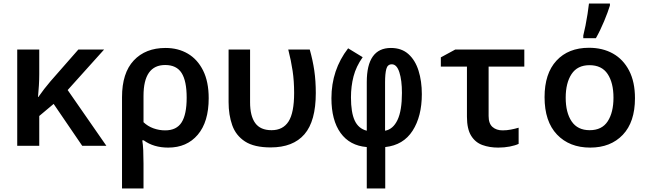

<svg xmlns="http://www.w3.org/2000/svg" viewBox="-20 -821 3640 1081"><path d="M77 0V-542H201V-403Q201 -372 199 -340Q197 -308 194 -275H196Q228 -321 264 -363L421 -542H566L361 -314L579 0H443L282 -236L201 -168V0Z M667 -274Q667 -410 733 -480.5Q799 -551 912 -551Q983 -551 1037.5 -519Q1092 -487 1123.5 -424Q1155 -361 1155 -268Q1155 -135 1093.5 -62.5Q1032 10 927 10Q845 10 789 -31H781Q785 -8 786.5 25.5Q788 59 788 101V240H667ZM910 -87Q974 -87 1002.5 -132Q1031 -177 1031 -271Q1031 -365 1002.5 -410Q974 -455 910 -455Q788 -455 788 -281V-133Q812 -110 844 -98.5Q876 -87 910 -87Z M1504 9Q1411 9 1359.5 -24.5Q1308 -58 1287.5 -116Q1267 -174 1267 -246V-542H1388V-245Q1388 -168 1417 -128Q1446 -88 1509 -88Q1573 -88 1604.5 -137Q1636 -186 1636 -298Q1636 -365 1627.5 -422Q1619 -479 1603 -542H1724Q1741 -482 1749.5 -424Q1758 -366 1758 -297Q1758 -139 1694 -65Q1630 9 1504 9Z M2045 7Q1949 -1 1897.5 -72.5Q1846 -144 1846 -268Q1846 -427 1940 -549L2022 -499Q1985 -447 1970.5 -391Q1956 -335 1956 -273Q1956 -188 1977 -142.5Q1998 -97 2045 -85V-359Q2045 -551 2181 -551Q2241 -551 2279.5 -516.5Q2318 -482 2336.5 -423Q2355 -364 2355 -291Q2355 -166 2303 -85Q2251 -4 2149 7V240H2045ZM2148 -85Q2193 -93 2218 -145.5Q2243 -198 2243 -298Q2243 -369 2228.5 -414Q2214 -459 2186 -459Q2162 -459 2155 -432.5Q2148 -406 2148 -358Z M2785 10Q2736 10 2696 -4.5Q2656 -19 2632.5 -57Q2609 -95 2609 -164V-446H2462V-498L2543 -542H2932V-446H2731V-168Q2731 -125 2753 -106Q2775 -87 2810 -87Q2833 -87 2856.5 -91.5Q2880 -96 2900 -102V-11Q2881 -2 2850.5 4Q2820 10 2785 10Z M3303 10Q3186 10 3116 -63.5Q3046 -137 3046 -274Q3046 -407 3113 -479.5Q3180 -552 3296 -552Q3373 -552 3431 -519.5Q3489 -487 3522 -423.5Q3555 -360 3555 -268Q3555 -134 3486.5 -62Q3418 10 3303 10ZM3300 -88Q3369 -88 3401.5 -138Q3434 -188 3434 -271Q3434 -355 3401 -404.5Q3368 -454 3299 -454Q3231 -454 3198 -404Q3165 -354 3165 -271Q3165 -187 3198.5 -137.5Q3232 -88 3300 -88ZM3264 -621Q3270 -645 3276.5 -677Q3283 -709 3288 -742Q3293 -775 3296 -801H3414V-790Q3403 -754 3381.5 -702Q3360 -650 3335 -606H3264Z"/></svg>

Font: Noto Sans Mono SemiBold
Style: Regular
Weight: 600
Designer: Monotype Design Team
Foundry: Monotype Imaging Inc.
Version: Version 2.014; ttfautohint (v1.8.4.7-5d5b)